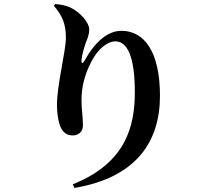

<svg xmlns="http://www.w3.org/2000/svg" viewBox="-20 -845 1040 947"><path d="M305 -659C305 -593 261 -426 261 -329C261 -290 266 -249 278 -220C291 -191 310 -177 339 -177C368 -177 389 -196 389 -226C389 -271 382 -305 382 -352C382 -415 397 -475 428 -536C462 -605 511 -641 549 -641C608 -641 645 -566 645 -390C645 -224 602 -41 339 64L347 82C651 31 769 -145 769 -372C769 -588 693 -693 579 -693C511 -693 449 -639 397 -546C388 -529 381 -530 382 -549C384 -569 391 -599 402 -631C411 -654 420 -673 420 -700C420 -734 375 -786 325 -809C305 -818 275 -824 252 -825L246 -816C288 -767 305 -726 305 -659Z"/></svg>

Font: Source Han Serif
Style: Bold
Weight: 700
Designer: Ryoko NISHIZUKA 西塚涼子 (kana & ideographs); Frank Grießhammer (Latin, Greek & Cyrillic); Wenlong ZHANG 张文龙 (bopomofo); San
Foundry: Adobe Systems Incorporated
Version: Version 1.001;PS 1.001;hotconv 16.6.54;makeotf.lib2.5.65590